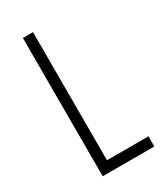

<svg xmlns="http://www.w3.org/2000/svg" viewBox="-188 -826 772 902"><g transform="rotate(-30 197.5 -375.0)"><path d="M148 -750V-55H373V0H93V-750Z"/></g></svg>

Font: Mohave Light
Style: Regular
Weight: 300
Designer: Gumpita Rahayu
Foundry: Tokotype
Version: Version 2.003